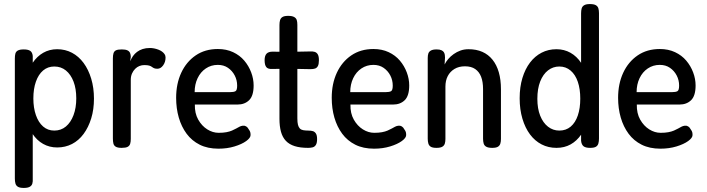

<svg xmlns="http://www.w3.org/2000/svg" viewBox="-20 -717 3474 944"><path d="M261 8Q223 8 192 -9.5Q161 -27 139.5 -59.5Q118 -92 106.5 -136.5Q95 -181 95 -234Q95 -288 107 -332Q119 -376 140.5 -408Q162 -440 192.5 -457.5Q223 -475 261 -475Q301 -475 334 -457.5Q367 -440 391 -407.5Q415 -375 428.5 -330Q442 -285 442 -232Q442 -179 428.5 -135Q415 -91 391 -58.5Q367 -26 334 -9Q301 8 261 8ZM97 207Q78 207 68.5 201.5Q59 196 56 185.5Q53 175 53 161V-429Q53 -443 55.5 -453Q58 -463 67.5 -468.5Q77 -474 97 -474Q118 -474 128.5 -467Q139 -460 141 -442V161Q142 175 139 185.5Q136 196 126 201.5Q116 207 97 207ZM247 -75Q280 -75 304 -95Q328 -115 341.5 -151Q355 -187 355 -233Q355 -281 341.5 -316Q328 -351 304 -370.5Q280 -390 247 -390Q215 -390 192 -370.5Q169 -351 156.5 -315.5Q144 -280 144 -233Q144 -187 156.5 -151Q169 -115 192 -95Q215 -75 247 -75Z M578 10Q559 10 549.5 4.5Q540 -1 537.5 -11.5Q535 -22 535 -36V-430Q535 -445 538 -455Q541 -465 550 -469.5Q559 -474 579 -474Q597 -474 606.5 -469.5Q616 -465 619.5 -456.5Q623 -448 623 -437L620 -416Q626 -430 634 -441.5Q642 -453 654 -462Q666 -471 681.5 -476Q697 -481 717 -481Q727 -481 737.5 -479Q748 -477 758.5 -473Q769 -469 776.5 -463.5Q784 -458 789 -451Q794 -444 794 -434Q794 -412 782 -395.5Q770 -379 754 -379Q744 -379 738 -381.5Q732 -384 727 -388Q722 -392 713.5 -394.5Q705 -397 689 -397Q677 -397 665.5 -392.5Q654 -388 644.5 -378.5Q635 -369 629 -355.5Q623 -342 623 -325V-34Q623 -20 620 -10Q617 0 607.5 5Q598 10 578 10Z M1054 14Q1001 14 962 -5.5Q923 -25 897.5 -59.5Q872 -94 859 -139Q846 -184 846 -236Q846 -305 871 -359Q896 -413 942 -444.5Q988 -476 1051 -476Q1093 -476 1126 -460.5Q1159 -445 1181 -419Q1203 -393 1215 -361Q1227 -329 1227 -297Q1227 -246 1205 -224.5Q1183 -203 1148 -203H938Q937 -160 954.5 -129Q972 -98 999 -81Q1026 -64 1055 -64Q1077 -64 1093 -67Q1109 -70 1120.5 -75Q1132 -80 1141 -85Q1150 -90 1157.5 -94Q1165 -98 1174 -99Q1183 -100 1190.5 -95.5Q1198 -91 1203 -81Q1209 -73 1210.5 -67Q1212 -61 1212 -53Q1212 -39 1190.5 -23.5Q1169 -8 1133 3Q1097 14 1054 14ZM937 -264H1111Q1129 -264 1137.5 -268.5Q1146 -273 1146 -296Q1146 -323 1134 -346Q1122 -369 1101 -383.5Q1080 -398 1051 -398Q1018 -398 992 -380.5Q966 -363 951.5 -332.5Q937 -302 937 -264Z M1495 10Q1456 10 1429 1.5Q1402 -7 1385.5 -24.5Q1369 -42 1361.5 -69Q1354 -96 1354 -133V-594Q1354 -608 1357 -618Q1360 -628 1369 -633.5Q1378 -639 1397 -639Q1416 -639 1426 -633.5Q1436 -628 1439 -618.5Q1442 -609 1442 -595V-135Q1442 -115 1445 -103.5Q1448 -92 1454 -85.5Q1460 -79 1470.5 -77Q1481 -75 1495 -75Q1510 -75 1519 -72Q1528 -69 1533.5 -60Q1539 -51 1539 -33Q1539 -14 1533 -4.5Q1527 5 1517 7.5Q1507 10 1495 10ZM1320 -463 1399 -462 1503 -464Q1517 -465 1527 -462Q1537 -459 1542.5 -449.5Q1548 -440 1548 -421Q1548 -402 1543 -392.5Q1538 -383 1529 -380Q1520 -377 1506 -377L1400 -379L1317 -378Q1297 -377 1289 -387.5Q1281 -398 1281 -421Q1281 -443 1290.5 -453Q1300 -463 1320 -463Z M1819 14Q1766 14 1727 -5.5Q1688 -25 1662.5 -59.5Q1637 -94 1624 -139Q1611 -184 1611 -236Q1611 -305 1636 -359Q1661 -413 1707 -444.5Q1753 -476 1816 -476Q1858 -476 1891 -460.5Q1924 -445 1946 -419Q1968 -393 1980 -361Q1992 -329 1992 -297Q1992 -246 1970 -224.5Q1948 -203 1913 -203H1703Q1702 -160 1719.5 -129Q1737 -98 1764 -81Q1791 -64 1820 -64Q1842 -64 1858 -67Q1874 -70 1885.5 -75Q1897 -80 1906 -85Q1915 -90 1922.5 -94Q1930 -98 1939 -99Q1948 -100 1955.5 -95.5Q1963 -91 1968 -81Q1974 -73 1975.5 -67Q1977 -61 1977 -53Q1977 -39 1955.5 -23.5Q1934 -8 1898 3Q1862 14 1819 14ZM1702 -264H1876Q1894 -264 1902.5 -268.5Q1911 -273 1911 -296Q1911 -323 1899 -346Q1887 -369 1866 -383.5Q1845 -398 1816 -398Q1783 -398 1757 -380.5Q1731 -363 1716.5 -332.5Q1702 -302 1702 -264Z M2126 10Q2107 10 2098 4.5Q2089 -1 2086 -11.5Q2083 -22 2083 -35V-432Q2083 -445 2086 -454Q2089 -463 2098.5 -468.5Q2108 -474 2127 -474Q2142 -474 2150.5 -470Q2159 -466 2162.5 -460Q2166 -454 2167 -447Q2168 -440 2168 -434L2166 -400Q2173 -414 2184 -427Q2195 -440 2210.5 -451Q2226 -462 2244 -468.5Q2262 -475 2284 -475Q2322 -475 2351.5 -462Q2381 -449 2401.5 -423.5Q2422 -398 2432.5 -361.5Q2443 -325 2443 -278V-34Q2443 -21 2440 -11Q2437 -1 2428 4.5Q2419 10 2400 10Q2381 10 2371 4.5Q2361 -1 2358 -11.5Q2355 -22 2355 -35V-279Q2355 -315 2345.5 -339.5Q2336 -364 2316.5 -377.5Q2297 -391 2266 -391Q2236 -391 2214.5 -378Q2193 -365 2181.5 -343Q2170 -321 2170 -291V-34Q2170 -21 2167 -11Q2164 -1 2154.5 4.5Q2145 10 2126 10Z M2716 10Q2676 10 2643 -7Q2610 -24 2586 -56Q2562 -88 2548.5 -133.5Q2535 -179 2535 -234Q2535 -289 2548.5 -333.5Q2562 -378 2586 -409.5Q2610 -441 2643 -458Q2676 -475 2716 -475Q2754 -475 2785 -457.5Q2816 -440 2837.5 -407.5Q2859 -375 2870.5 -330.5Q2882 -286 2882 -232Q2882 -177 2871 -132.5Q2860 -88 2838 -56Q2816 -24 2785.5 -7Q2755 10 2716 10ZM2730 -75Q2763 -75 2786 -94.5Q2809 -114 2821 -149.5Q2833 -185 2833 -232Q2833 -279 2821 -314.5Q2809 -350 2785.5 -370Q2762 -390 2730 -390Q2699 -390 2674.5 -371Q2650 -352 2636 -316.5Q2622 -281 2622 -231Q2622 -183 2636 -148Q2650 -113 2674.5 -94Q2699 -75 2730 -75ZM2881 10Q2859 10 2849 2Q2839 -6 2837 -25V-651Q2837 -666 2840 -676Q2843 -686 2852.5 -691.5Q2862 -697 2880 -697Q2900 -697 2909.5 -691.5Q2919 -686 2922 -676Q2925 -666 2925 -652V-36Q2925 -22 2922 -11.5Q2919 -1 2910 4.5Q2901 10 2881 10Z M3227 14Q3174 14 3135 -5.5Q3096 -25 3070.5 -59.5Q3045 -94 3032 -139Q3019 -184 3019 -236Q3019 -305 3044 -359Q3069 -413 3115 -444.5Q3161 -476 3224 -476Q3266 -476 3299 -460.5Q3332 -445 3354 -419Q3376 -393 3388 -361Q3400 -329 3400 -297Q3400 -246 3378 -224.5Q3356 -203 3321 -203H3111Q3110 -160 3127.5 -129Q3145 -98 3172 -81Q3199 -64 3228 -64Q3250 -64 3266 -67Q3282 -70 3293.5 -75Q3305 -80 3314 -85Q3323 -90 3330.5 -94Q3338 -98 3347 -99Q3356 -100 3363.5 -95.5Q3371 -91 3376 -81Q3382 -73 3383.5 -67Q3385 -61 3385 -53Q3385 -39 3363.5 -23.5Q3342 -8 3306 3Q3270 14 3227 14ZM3110 -264H3284Q3302 -264 3310.5 -268.5Q3319 -273 3319 -296Q3319 -323 3307 -346Q3295 -369 3274 -383.5Q3253 -398 3224 -398Q3191 -398 3165 -380.5Q3139 -363 3124.5 -332.5Q3110 -302 3110 -264Z"/></svg>

Font: Fredoka SemiCondensed
Style: Regular
Weight: 400
Width: 4
Designer: Ben Nathan
Foundry: Milena B. Brandão, Ben Nathan
Version: Version 2.001